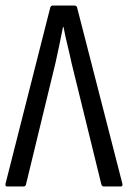

<svg xmlns="http://www.w3.org/2000/svg" viewBox="-20 -675 464 695"><path d="M6 0Q-2 0 0 -10L162 -648Q164 -655 172 -655H249Q257 -655 259 -648L423 -10Q425 0 417 0H356Q349 0 347 -7L239 -447Q232 -480 224 -512.5Q216 -545 210 -577H208Q202 -545 195 -513Q188 -481 181 -448L74 -7Q72 0 65 0Z"/></svg>

Font: Sofia Sans Cond
Style: Regular
Weight: 400
Width: 3
Designer: Botio Nikoltchev, Ani Petrova
Foundry: lettersoup
Version: Version 4.100; ttfautohint (v1.8.3)